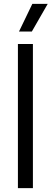

<svg xmlns="http://www.w3.org/2000/svg" viewBox="-20 -966 265 986"><path d="M72 0V-740H149V0ZM77.5 -804 146 -946H225L143.5 -804Z"/></svg>

Font: Encode Sans Condensed
Style: Regular
Weight: 400
Width: 3
Designer: Multiple Designers
Foundry: Impallari Type
Version: Version 2.000